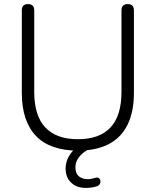

<svg xmlns="http://www.w3.org/2000/svg" viewBox="-20 -731 764 942"><path d="M362 8Q295 8 243 -10Q191 -28 156.5 -64Q122 -100 104.5 -153Q87 -206 87 -275V-680Q87 -696 95 -703.5Q103 -711 117 -711Q132 -711 140 -703.5Q148 -696 148 -680V-280Q148 -163 202.5 -105.5Q257 -48 362 -48Q468 -48 522 -105.5Q576 -163 576 -280V-680Q576 -696 584 -703.5Q592 -711 607 -711Q621 -711 629 -703.5Q637 -696 637 -680V-275Q637 -183 606 -119.5Q575 -56 513.5 -24Q452 8 362 8ZM401 191Q357 191 329.5 165.5Q302 140 302 96Q302 57 326.5 22.5Q351 -12 394 -34L419 0Q404 6 388 19Q372 32 361 50Q350 68 350 90Q350 120 367 134Q384 148 409 148Q419 148 428 146.5Q437 145 446 142Q458 138 464.5 142.5Q471 147 472.5 155Q474 163 470.5 170.5Q467 178 458 182Q443 187 429 189Q415 191 401 191Z"/></svg>

Font: Nunito ExtraLight Light
Style: Regular
Weight: 300
Version: Version 3.602